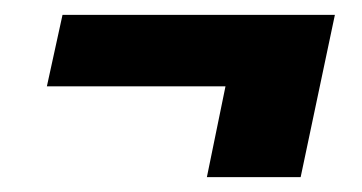

<svg xmlns="http://www.w3.org/2000/svg" viewBox="-20 -370 486 258"><path d="M283 -254H43L64 -350H430L384 -132H258Z"/></svg>

Font: Prompt Medium
Style: Italic
Weight: 500
Italic angle: -12°
Designer: Katatrad Team
Foundry: CadsonDemak
Version: Version 1.001